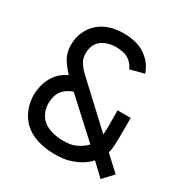

<svg xmlns="http://www.w3.org/2000/svg" viewBox="-171 -875 998 1032"><g transform="rotate(30 328.5 -359.5)"><path d="M304 15Q244 15 192 -2.5Q140 -20 105 -57.5Q78 -87.5 64.8 -123.8Q51.5 -160 50 -200.5Q50 -240 61.5 -277.8Q73 -315.5 98 -345Q111 -361 127.2 -372.2Q143.5 -383.5 160 -391.5Q125.5 -428.5 107.2 -461Q89 -493.5 89 -539.5Q89 -598 119.2 -645.2Q149.5 -692.5 202 -714.5Q227.5 -725.5 254.2 -729.8Q281 -734 306.5 -734Q349.5 -734 390 -722Q430.5 -710 459 -683Q478 -667 491.5 -646.2Q505 -625.5 512.5 -603L425.5 -580.5Q416 -606 394 -623.5Q376.5 -638.5 353.2 -644Q330 -649.5 306.5 -649.5Q267.5 -649.5 236 -634.5Q208 -621 194 -596.8Q180 -572.5 180 -539.5Q180 -511 189.8 -492.8Q199.5 -474.5 217 -454Q227.5 -443 240.8 -430.8Q254 -418.5 268 -405.5L480 -208.5Q481.5 -221 482 -234Q482.5 -247 482.5 -259L482 -358.5H563.5V-241.5Q563.5 -206 561.2 -181Q559 -156 554 -139.5L645.5 -55L587.5 7L511.5 -65Q492 -43 465 -26.5Q438 -10 411 -1.5Q385.5 8.5 358.5 11.8Q331.5 15 304 15ZM306 -70.5Q330.5 -70.5 350.5 -73.5Q370.5 -76.5 388.5 -85Q412.5 -96.5 425.5 -107Q438.5 -117.5 447 -126.5L227.5 -327.5Q209.5 -321.5 193.8 -311.5Q178 -301.5 166.5 -288Q153.5 -272 147.2 -250.5Q141 -229 141 -205Q141.5 -179.5 149.5 -158Q157.5 -136.5 172 -119.5Q194 -94 231.5 -82.2Q269 -70.5 306 -70.5Z"/></g></svg>

Font: Cns Manrope Med
Style: Regular
Weight: 500
Designer: Mikhail Sharanda
Foundry: Mikhail Sharanda
Version: Version 4.504